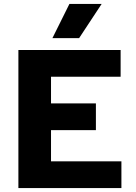

<svg xmlns="http://www.w3.org/2000/svg" viewBox="-20 -951 690 971"><path d="M73 0V-698H590V-563H238V-428H465V-293H238V-135H594V0ZM245 -758 331 -931H494L380 -758Z"/></svg>

Font: Azeret Mono Thin
Style: Bold
Weight: 700
Version: Version 1.002